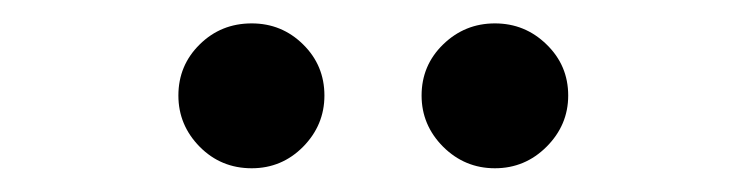

<svg xmlns="http://www.w3.org/2000/svg" viewBox="-20 -775 642 165"><path d="M196.3 -630.4Q169.9 -630.4 151.6 -648.9Q133.3 -667.5 133.3 -692.9Q133.3 -718.8 151.6 -736.8Q169.9 -754.9 196.3 -754.9Q222.2 -754.9 240.5 -736.8Q258.8 -718.8 258.8 -692.9Q258.8 -667.5 240.5 -648.9Q222.2 -630.4 196.3 -630.4ZM405.3 -630.4Q379.4 -630.4 360.8 -648.9Q342.3 -667.5 342.3 -692.9Q342.3 -718.8 360.8 -736.8Q379.4 -754.9 405.3 -754.9Q431.2 -754.9 449.7 -736.8Q468.3 -718.8 468.3 -692.9Q468.3 -667.5 449.7 -648.9Q431.2 -630.4 405.3 -630.4Z"/></svg>

Font: Inter Medium
Style: Regular
Weight: 500
Designer: Rasmus Andersson
Foundry: rsms
Version: Version 4.001;git-9221beed3